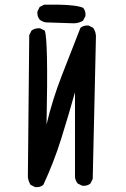

<svg xmlns="http://www.w3.org/2000/svg" viewBox="-20 -807 540 824"><path d="M130.9 -3.9 111.3 -13.7Q101.6 -29.3 99.6 -46.9L105.5 -656.2L115.2 -675.8Q130.9 -687.5 152.3 -685.5L171.9 -675.8Q187.5 -638.7 179.7 -272.5Q205.1 -379.9 245.1 -482.4Q285.2 -585 325.2 -687.5Q338.9 -699.2 360.4 -697.3L379.9 -687.5Q393.6 -668 391.6 -642.6L377.9 -39.1L368.2 -19.5Q354.5 -7.8 333 -9.8L313.5 -19.5Q303.7 -31.2 301.8 -46.9V-411.1Q273.4 -309.6 242.2 -210Q210.9 -110.4 166 -13.7Q152.3 -2 130.9 -3.9ZM294.9 -707 177.7 -710.9Q162.1 -712.9 150.4 -722.7Q138.7 -736.3 140.6 -757.8L150.4 -777.3L169.9 -787.1Q303.7 -789.1 336.9 -773.4Q348.6 -759.8 346.7 -738.3L336.9 -718.8Q319.3 -707 294.9 -707Z"/></svg>

Font: JasonHandwriting1
Style: Regular
Weight: 400
Version: Version 1.48.20